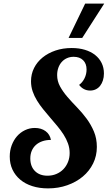

<svg xmlns="http://www.w3.org/2000/svg" viewBox="-20 -1020 610 1058"><path d="M357.9 -811 449.2 -1000H554.2L433.1 -811ZM552.7 -615.2Q552.7 -594.2 547.1 -576.9Q541.5 -559.6 531.7 -547.1Q522 -534.7 507.8 -527.8Q493.7 -521 477.1 -521Q458 -521 442.6 -529.1Q427.2 -537.1 416 -552.2Q434.6 -565.9 445.8 -588.6Q457 -611.3 457 -637.2Q457 -669.4 438 -688.2Q418.9 -707 385.7 -707Q365.7 -707 348.9 -699.5Q332 -691.9 320.1 -678.5Q308.1 -665 301.5 -646.5Q294.9 -627.9 294.9 -606Q294.9 -572.8 311 -543.5Q327.1 -514.2 351.6 -485.8Q376 -457.5 404.3 -428.5Q432.6 -399.4 457 -366.5Q481.4 -333.5 497.6 -295.2Q513.7 -256.8 513.7 -210.4Q513.7 -161.1 493.2 -119.4Q472.7 -77.6 436.3 -47.1Q399.9 -16.6 350.8 0.7Q301.8 18.1 244.6 18.1Q196.8 18.1 158 5.6Q119.1 -6.8 91.6 -30Q64 -53.2 48.8 -85.4Q33.7 -117.7 33.7 -157.2Q33.7 -190.4 44.4 -219.2Q55.2 -248 73.7 -269.3Q92.3 -290.5 117.7 -302.7Q143.1 -314.9 171.9 -314.9Q207 -314.9 231 -297.4Q254.9 -279.8 260.7 -249Q234.4 -249 213.4 -241.7Q192.4 -234.4 177.7 -221.2Q163.1 -208 155 -189.2Q147 -170.4 147 -147Q147 -103 172.6 -77.4Q198.2 -51.8 241.7 -51.8Q268.1 -51.8 290.5 -61.3Q313 -70.8 329.1 -87.4Q345.2 -104 354.5 -127Q363.8 -149.9 363.8 -176.8Q363.8 -204.1 354.7 -229.2Q345.7 -254.4 330.6 -278.1Q315.4 -301.8 296.4 -324.7Q277.3 -347.7 257.3 -370.8Q237.3 -394 218.3 -417.5Q199.2 -440.9 184.1 -465.6Q168.9 -490.2 159.9 -516.6Q150.9 -543 150.9 -572.3Q150.9 -611.8 167.7 -645.3Q184.6 -678.7 214.6 -703.1Q244.6 -727.5 285.6 -741.5Q326.7 -755.4 375 -755.4Q415.5 -755.4 448.2 -745.4Q481 -735.4 504.2 -717Q527.3 -698.7 540 -672.9Q552.7 -647 552.7 -615.2Z"/></svg>

Font: Lobster
Style: Regular
Weight: 400
Designer: Pablo Impallari
Foundry: Pablo Impallari
Version: Version 1.007; ttfautohint (v1.1) -l 8 -r 50 -G 50 -x 14 -D 